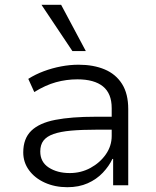

<svg xmlns="http://www.w3.org/2000/svg" viewBox="-20 -773 651 801"><path d="M261 8Q209 8 167 -11Q125 -30 101 -63Q77 -96 77 -137Q77 -195 110.5 -227.5Q144 -260 211 -273Q278 -286 379 -286H459V-232H383Q321 -232 276.5 -228Q232 -224 203.5 -214Q175 -204 161.5 -186.5Q148 -169 148 -141Q148 -97 183.5 -74Q219 -51 271 -51Q318 -51 357.5 -72.5Q397 -94 421.5 -129Q446 -164 446 -206V-322Q446 -383 409.5 -412.5Q373 -442 303 -442Q257 -442 213.5 -430Q170 -418 123 -389L98 -444Q128 -463 163 -476Q198 -489 235 -496Q272 -503 308 -503Q370 -503 416.5 -483.5Q463 -464 489 -423Q515 -382 515 -318V0H452V-110H449Q435 -80 409 -52.5Q383 -25 346 -8.5Q309 8 261 8ZM282 -560 153 -753H235L338 -560Z"/></svg>

Font: Nunito Sans 7pt Light
Style: Regular
Weight: 300
Designer: Vernon Adams
Foundry: Vernon Adams
Version: Version 3.101;gftools[0.9.27]